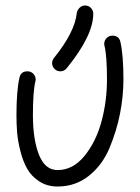

<svg xmlns="http://www.w3.org/2000/svg" viewBox="-20 -680 510 700"><path d="M290 -660Q303 -660 311.5 -651Q320 -642 320 -630Q320 -550 223 -431Q214 -420 200 -420Q187 -420 178.5 -429Q170 -438 170 -450Q170 -460 177 -469Q253 -563 260 -633Q262 -644 270.5 -652Q279 -660 290 -660ZM360 -520Q360 -532 368.5 -541Q377 -550 390 -550Q414 -550 419 -527Q430 -479 430 -390Q430 -329 417.5 -265.5Q405 -202 379 -140Q353 -78 304 -39Q255 0 190 0Q152 0 123.5 -18.5Q95 -37 79.5 -64Q64 -91 54.5 -128.5Q45 -166 42.5 -196Q40 -226 40 -260Q40 -349 51 -397Q56 -420 80 -420Q93 -420 101.5 -411Q110 -402 110 -390Q110 -385 109 -383Q100 -346 100 -260Q100 -172 122 -116Q144 -60 190 -60Q246 -60 288 -111.5Q330 -163 350 -237Q370 -311 370 -390Q370 -476 361 -513Q360 -515 360 -520Z"/></svg>

Font: Pecita
Style: Book
Weight: 400
Width: 7
Version: Version 4.3